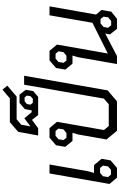

<svg xmlns="http://www.w3.org/2000/svg" viewBox="280 -1268 987 1588"><g transform="rotate(-90 774.0 -473.5)"><path d="M47 -62 134 -558H208L152 -238L138 -190H203L255 -127L242 -53L180 0H99ZM164 -50 192 -74 199 -116 179 -140H139L111 -116L104 -74L124 -50Z M415 -87 456 -320 470 -368H403L354 -428L367 -504L430 -558H509L561 -496L493 -108L526 -68H706L753 -108L868 -768H942L821 -77L730 0H487ZM469 -418 498 -442 505 -484 485 -508H445L417 -484L410 -442L429 -418Z M478 -817 558 -886H755L827 -947L860 -907L770 -830H582L537 -792L523 -716L590 -766L640 -706H656L657 -713L666 -762L717 -806H786L826 -754L815 -693L768 -652H617L577 -703L508 -652H448ZM751 -696 773 -715 778 -745 763 -764H731L708 -745L703 -715L719 -696Z M1448 -173 1486 -128 1472 -47 1413 0H1330L1284 -58L1291 -97L1105 0H1039L1095 -320L1109 -368H1042L993 -428L1006 -504L1069 -558H1148L1200 -496L1126 -76L1380 -203L1442 -558H1516ZM1137 -442 1144 -484 1124 -508H1084L1056 -484L1049 -442L1068 -418H1108ZM1431 -111 1411 -136H1375L1345 -111L1339 -73L1359 -48H1395L1425 -73Z"/></g></svg>

Font: Chakra Petch
Style: Italic
Weight: 400
Italic angle: -10°
Designer: Katatrad Aksorn Co.,Ltd.
Foundry: Cadson Demak Co.,Ltd.
Version: Version 1.000; ttfautohint (v1.6)